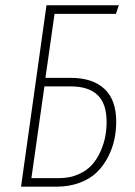

<svg xmlns="http://www.w3.org/2000/svg" viewBox="-20 -702 506 722"><path d="M246.1 -409.2Q328.1 -409.2 372.6 -367.9Q417 -326.7 417 -245.1Q417 -210 409.9 -176.8Q402.8 -143.6 386 -111.1Q369.1 -78.6 344.2 -54.2Q319.3 -29.8 280 -14.9Q240.7 0 191.9 0H59.1L154.8 -682.1H426.8L416 -649.9H185.1L150.9 -409.2ZM202.1 -32.2Q242.7 -32.2 274.7 -46.4Q306.6 -60.5 326.2 -82.5Q345.7 -104.5 358.4 -133.5Q371.1 -162.6 376 -189.5Q380.9 -216.3 380.9 -243.2Q380.9 -312.5 346.9 -344.7Q313 -377 247.1 -377H147L98.1 -32.2Z"/></svg>

Font: Fira Sans Compressed UltraLight
Style: Italic
Weight: 200
Width: 3
Italic angle: -8°
Designer: Carrois Corporate & Edenspiekermann AG
Foundry: Carrois Corporate GbR & Edenspiekermann AG
Version: Version 4.203;PS 004.203;hotconv 1.0.88;makeotf.lib2.5.64775